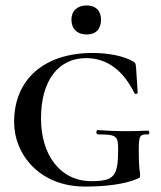

<svg xmlns="http://www.w3.org/2000/svg" viewBox="-20 -675 593 707"><path d="M299 -548C333 -548 352 -568 352 -603C352 -635 333 -655 299 -655C265 -655 243 -635 243 -603C243 -568 265 -548 299 -548ZM32 -226C32 -384 144 -480 321 -480C376 -480 433 -470 470 -449C482 -441 479 -437 481 -427L487 -333C487 -330 477 -327 475 -332C434 -415 375 -461 297 -461C196 -461 131 -380 131 -239C131 -104 202 -8 316 -8C401 -8 415 -26 415 -126C415 -175 408 -180 341 -180C333 -180 333 -196 340 -196C409 -191 460 -191 525 -194C531 -194 532 -180 525 -180C493 -181 491 -175 491 -116C491 -49 496 -44 496 -28C496 -20 493 -20 484 -16C437 4 366 12 293 12C126 12 32 -106 32 -226Z"/></svg>

Font: Cormorant SC Semi
Style: Regular
Weight: 600
Designer: Christian Thalmann (Catharsis Fonts)
Version: Version 1.000;PS 001.000;hotconv 1.0.70;makeotf.lib2.5.58329